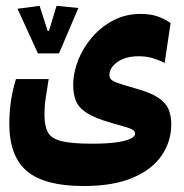

<svg xmlns="http://www.w3.org/2000/svg" viewBox="-20 -454 626 653"><path d="M264.2 178.7Q131.8 178.7 71.8 128.2Q11.7 77.6 11.7 -32.7Q11.7 -70.3 16.8 -107.7Q22 -145 34.2 -185.1H145.5Q139.2 -143.6 135.3 -119.4Q131.3 -95.2 131.3 -62Q131.3 -24.9 143.1 -3.7Q154.8 17.6 189.7 26.1Q224.6 34.7 293.5 34.7Q341.8 34.7 374.3 30.3Q406.7 25.9 423.1 18.1Q439.5 10.3 439.5 0.5Q439.5 -7.8 430.7 -12.9Q421.9 -18.1 402.8 -23.4Q383.8 -28.8 353.5 -37.6Q301.8 -52.7 274.9 -70.1Q248 -87.4 238.5 -110.4Q229 -133.3 229 -164.6Q229 -206.5 245.8 -249.3Q262.7 -292 293.5 -327.6Q324.2 -363.3 366 -385Q407.7 -406.7 458 -406.7Q491.7 -406.7 516.1 -398.2Q540.5 -389.6 560.1 -375.5L540 -239.7Q522.9 -249 500.5 -255.9Q478 -262.7 451.7 -262.7Q419.9 -262.7 397.7 -253.2Q375.5 -243.7 363.8 -229Q352.1 -214.4 352.1 -199.7Q352.1 -190.4 357.4 -184.3Q362.8 -178.2 381.1 -171.6Q399.4 -165 439 -153.8Q491.2 -139.6 517.6 -122.1Q543.9 -104.5 553.2 -82.3Q562.5 -60.1 562.5 -31.7Q562.5 26.4 530.3 74.2Q498 122.1 431.9 150.4Q365.7 178.7 264.2 178.7ZM108.9 -272.5 39.6 -424.3 114.7 -434.1 142.1 -349.1H149.9L163.1 -316.9H136.7L172.4 -434.1L246.6 -426.8L180.7 -272.5Z"/></svg>

Font: Cascadia Code
Style: Regular
Weight: 400
Monospace: yes
Designer: Aaron Bell
Foundry: Saja Typeworks
Version: Version 2106.017